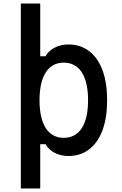

<svg xmlns="http://www.w3.org/2000/svg" viewBox="-20 -868 690 1088"><path d="M368 16Q325 16 290.5 -1.5Q256 -19 238 -51H208V200H98V-848H208V-549H238Q256 -581 290.5 -598.5Q325 -616 368 -616Q436 -616 485.5 -578Q535 -540 561 -469.5Q587 -399 587 -300Q587 -201 561 -130.5Q535 -60 485.5 -22Q436 16 368 16ZM204 -300Q204 -197 239.5 -142Q275 -87 341 -87Q408 -87 443.5 -142Q479 -197 479 -300Q479 -403 443.5 -458Q408 -513 341 -513Q275 -513 239.5 -458Q204 -403 204 -300Z"/></svg>

Font: Martian Mono SemiCondensed
Style: Regular
Weight: 400
Width: 4
Designer: Roman Shamin
Foundry: Evil Martians
Version: Version 1.000